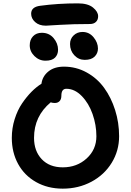

<svg xmlns="http://www.w3.org/2000/svg" viewBox="-20 -1122 773 1135"><path d="M251 -970.2Q211.4 -970.2 187.7 -991.5Q164.1 -1012.7 164.1 -1041Q164.1 -1081.1 217.8 -1087.9Q322.3 -1102.1 440.9 -1102.1Q499.5 -1102.1 529.8 -1077.4Q560.1 -1052.7 560.1 -1025.9Q560.1 -1004.9 547.1 -992.4Q534.2 -980 511.2 -980Q413.1 -980 333.5 -975.1Q253.9 -970.2 251 -970.2ZM481 -768.1Q444.8 -768.1 419.4 -795.2Q394 -822.3 394 -861.8Q394 -892.6 415.3 -912.8Q436.5 -933.1 467.8 -933.1Q507.3 -933.1 533.2 -901.6Q559.1 -870.1 559.1 -835Q559.1 -807.1 539.6 -787.6Q520 -768.1 481 -768.1ZM249 -763.2Q211.4 -763.2 183.6 -790.5Q155.8 -817.9 155.8 -854Q155.8 -887.2 175.3 -907.7Q194.8 -928.2 227.1 -928.2Q270.5 -928.2 296.9 -896.7Q323.2 -865.2 323.2 -828.1Q323.2 -799.3 305.2 -781.2Q287.1 -763.2 249 -763.2ZM351.1 -6.8Q262.2 -6.8 193.4 -45.7Q124.5 -84.5 87.2 -152.6Q49.8 -220.7 49.8 -307.1Q49.8 -364.3 66.7 -417.7Q83.5 -471.2 110.8 -511.2Q138.2 -551.3 167 -580.1Q195.8 -608.9 225.1 -627Q230.5 -670.4 265.6 -699.2Q300.8 -728 357.9 -728Q430.2 -728 492.2 -693.8Q554.2 -659.7 595.7 -602.5Q637.2 -545.4 660.6 -471.2Q684.1 -397 684.1 -316.9Q684.1 -231 640.4 -159.7Q596.7 -88.4 520.3 -47.6Q443.8 -6.8 351.1 -6.8ZM181.2 -307.1Q181.2 -229 226.8 -180.9Q272.5 -132.8 351.1 -132.8Q434.6 -132.8 492.2 -185.3Q549.8 -237.8 549.8 -316.9Q549.8 -383.3 527.3 -447.5Q504.9 -511.7 463.1 -554.4Q421.4 -597.2 372.1 -597.2Q342.8 -597.2 342.8 -556.2Q342.8 -535.6 332.3 -524.4Q321.8 -513.2 304.2 -513.2Q290 -513.2 279.8 -517.1Q181.2 -435.1 181.2 -307.1Z"/></svg>

Font: Shantell Sans Bouncy
Style: Regular
Weight: 600
Designer: Stephen Nixon, Anya Danilova, Shantell Martin
Foundry: Arrow Type
Version: Version 1.006;[9816181b4]